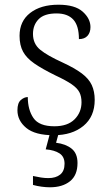

<svg xmlns="http://www.w3.org/2000/svg" viewBox="-20 -564 470 815"><path d="M208 10Q129 10 91.5 -21Q54 -52 54 -96Q54 -127 68.5 -139.5Q83 -152 98 -152Q98 -98 122 -63Q146 -28 211 -28Q267 -28 296.5 -57.5Q326 -87 326 -130Q326 -155 317 -172.5Q308 -190 284 -206.5Q260 -223 215 -244Q160 -271 126.5 -294Q93 -317 78 -344.5Q63 -372 63 -412Q63 -474 108 -509Q153 -544 228 -544Q298 -544 331 -514.5Q364 -485 364 -449Q364 -426 351.5 -412Q339 -398 315 -398Q315 -455 291 -481Q267 -507 220 -507Q168 -507 144 -482.5Q120 -458 120 -420Q120 -378 150.5 -353Q181 -328 245 -299Q297 -275 327 -252.5Q357 -230 369.5 -203Q382 -176 382 -140Q382 -69 334 -29.5Q286 10 208 10ZM192 231Q176 231 157 228.5Q138 226 120 221V183Q138 187 154 189.5Q170 192 185 192Q217 192 235.5 177Q254 162 254 131Q254 101 232.5 87Q211 73 174 70L195 -9H232L218 42Q259 47 284 67Q309 87 309 128Q309 180 277 205.5Q245 231 192 231Z"/></svg>

Font: Noto Serif Gurmukhi Light
Style: Regular
Weight: 300
Designer: Vaibhav Singh and the Monotype Design Team
Foundry: Monotype Imaging Inc.
Version: Version 2.004; ttfautohint (v1.8.4.7-5d5b)